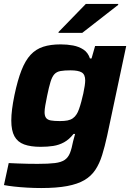

<svg xmlns="http://www.w3.org/2000/svg" viewBox="-20 -742 672 969"><path d="M188 207Q154 207 118 205Q82 203 51 199.5Q20 196 0 192L24 81Q45 82 69.5 83Q94 84 120 84.5Q146 85 170 85Q225 85 257 81Q289 77 306.5 65Q324 53 333 30.5Q342 8 349 -29Q351 -38 354 -47.5Q357 -57 359 -66H351Q329 -38 303.5 -24Q278 -10 249 -5.5Q220 -1 185 -1Q135 -1 102 -13Q69 -25 53 -54Q37 -83 37 -134Q37 -160 41 -191.5Q45 -223 53 -262Q69 -338 88.5 -387.5Q108 -437 134.5 -465.5Q161 -494 198 -506Q235 -518 286 -518Q319 -518 348.5 -512.5Q378 -507 401 -492Q424 -477 434 -447H442L460 -510H617L521 -58Q509 -3 495.5 40.5Q482 84 461 115.5Q440 147 406 167Q372 187 319 197Q266 207 188 207ZM282 -131Q305 -131 320.5 -134Q336 -137 347.5 -145Q359 -153 367 -166Q373 -175 379 -192Q385 -209 390.5 -229.5Q396 -250 400.5 -270.5Q405 -291 407.5 -308.5Q410 -326 410 -336Q410 -366 392.5 -376.5Q375 -387 336 -387Q305 -387 285.5 -383.5Q266 -380 254.5 -367.5Q243 -355 235 -329Q227 -303 218 -259Q212 -230 208.5 -209.5Q205 -189 205 -176Q205 -157 212.5 -147Q220 -137 237 -134Q254 -131 282 -131ZM275 -576 276 -581 413 -722H577L576 -717L395 -576Z"/></svg>

Font: Saira SemiExpanded
Style: Bold Italic
Weight: 700
Width: 6
Italic angle: -12°
Designer: Hector Gatti with collaboration of the Omnibus-Type team
Foundry: Omnibus-Type
Version: Version 1.101